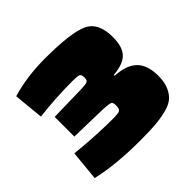

<svg xmlns="http://www.w3.org/2000/svg" viewBox="-137 -654 808 808"><g transform="rotate(-45 267.5 -250.0)"><path d="M42 -353 29 -487Q119 -514 227 -514Q379 -514 436 -488.5Q493 -463 493 -376Q493 -317 467.5 -291Q442 -265 383 -260V-255Q452 -251 482.5 -219Q513 -187 513 -125Q513 -88 502 -62.5Q491 -37 473 -22Q455 -7 421.5 1Q388 9 353.5 11.5Q319 14 266 14Q122 14 19 -10L32 -144Q148 -132 251 -132Q282 -132 290.5 -137Q299 -142 299 -164Q299 -181 291 -184.5Q283 -188 250 -190L82 -194V-311L249 -315Q267 -316 274 -317.5Q281 -319 284.5 -323.5Q288 -328 288 -339Q288 -357 280 -361Q272 -365 241 -365Q145 -365 42 -353Z"/></g></svg>

Font: Exo 2.0 Black
Style: Regular
Weight: 900
Designer: Natanael Gama
Version: Version 1.001;PS 001.001;hotconv 1.0.70;makeotf.lib2.5.58329